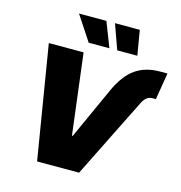

<svg xmlns="http://www.w3.org/2000/svg" viewBox="-133 -1072 1120 1190"><g transform="rotate(15 426.5 -476.5)"><path d="M534.7 -539.1Q582 -644.5 646.7 -689.9Q711.4 -735.4 804.2 -735.4H852.5L824.2 -563.5H802.7Q782.2 -563.5 767.1 -552.2Q752 -541 739.3 -516.6L482.4 0H212.9L93.3 -727.5H316.4L380.4 -210H385.3ZM514.6 -793.5 457.5 -952.6H616.7L643.6 -793.5ZM331.5 -793.5 226.6 -952.6H402.3L464.4 -793.5Z"/></g></svg>

Font: Inter 18pt Black
Style: Italic
Weight: 900
Italic angle: -9.3988°
Designer: Rasmus Andersson
Foundry: rsms
Version: Version 4.001;git-66647c0bb